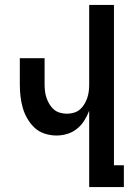

<svg xmlns="http://www.w3.org/2000/svg" viewBox="-20 -755 540 775"><path d="M340 0V-308Q332 -287 320 -268Q308 -249 290.5 -235Q273 -221 251.5 -214.5Q230 -208 208 -208Q184 -208 160.5 -215.5Q137 -223 119.5 -239.5Q102 -256 90 -277Q78 -298 71.5 -321Q65 -344 62.5 -368Q60 -392 60 -416V-520H160V-416Q160 -402 161.5 -388Q163 -374 167.5 -360.5Q172 -347 179.5 -334.5Q187 -322 197.5 -313Q208 -304 222 -300Q236 -296 250 -296Q264 -296 278 -300Q292 -304 302.5 -313Q313 -322 320.5 -334.5Q328 -347 332.5 -360.5Q337 -374 338.5 -388Q340 -402 340 -416V-735H440V-88H480V0Z"/></svg>

Font: Iosevka Semibold
Style: Regular
Weight: 600
Monospace: yes
Designer: Belleve Invis
Foundry: Belleve Invis
Version: Version 33.2.3; ttfautohint (v1.8.4)